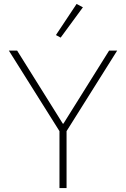

<svg xmlns="http://www.w3.org/2000/svg" viewBox="-20 -955 640 975"><path d="M282 0V-289L25 -698H67L299 -327H302L534 -698H575L318 -289V0ZM288 -764 264 -777 369 -935 401 -918Z"/></svg>

Font: IBM Plex Mono ExtLt
Style: Regular
Weight: 200
Monospace: yes
Designer: Mike Abbink, Paul van der Laan, Pieter van Rosmalen
Foundry: Bold Monday
Version: Version 2.3